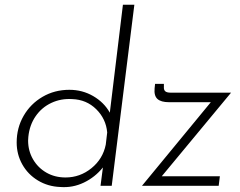

<svg xmlns="http://www.w3.org/2000/svg" viewBox="-20 -780 1008 806"><path d="M544 -760 449 0H402L412 -77Q379 -36 332 -13.5Q285 9 233 5Q181 3 139 -22.5Q97 -48 73.5 -90Q50 -132 50 -182Q50 -243 79 -293.5Q108 -344 158.5 -373.5Q209 -403 271 -403Q326 -403 371.5 -376.5Q417 -350 441 -307L496 -760ZM430 -224Q425 -281 384 -321.5Q343 -362 283 -364Q236 -367 195.5 -348Q155 -329 129.5 -292Q104 -255 99 -206L98 -190Q98 -147 118.5 -111.5Q139 -76 174.5 -55.5Q210 -35 255 -35Q316 -35 364 -74Q412 -113 424 -173ZM659 -40H903L898 0H576L865 -351H689Q656 -351 641 -364.5Q626 -378 629 -409L631 -428H668V-416Q667 -403 673.5 -397Q680 -391 697 -391H950Z"/></svg>

Font: Josefin Sans Light
Style: Italic
Weight: 300
Italic angle: -7°
Designer: Santiago Orozco
Foundry: Typemade
Version: Version 2.000